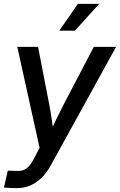

<svg xmlns="http://www.w3.org/2000/svg" viewBox="-32 -764 618 989"><path d="M-11.7 202.1 8.3 115.2 54.2 116.2Q73.2 117.7 88.4 112.1Q103.5 106.4 116.7 92.3Q129.9 78.1 142.1 54.7L171.9 -2.4L57.1 -522.5H164.1L220.2 -233.4Q228.5 -190.9 234.6 -148.4Q240.7 -106 246.6 -64H217.3Q236.8 -106 257.3 -148.4Q277.8 -190.9 299.8 -233.4L451.2 -522.5H565.9L230 86.9Q209.5 125 182.6 151.4Q155.8 177.7 123.5 191.4Q91.3 205.1 55.2 205.1Q37.1 205.1 20 204.1Q2.9 203.1 -11.7 202.1ZM273.4 -606 369.1 -744.1H479L354 -606Z"/></svg>

Font: Inter 28pt Medium
Style: Italic
Weight: 500
Italic angle: -9.3988°
Designer: Rasmus Andersson
Foundry: rsms
Version: Version 4.001;git-66647c0bb